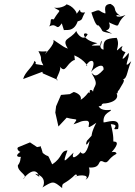

<svg xmlns="http://www.w3.org/2000/svg" viewBox="-20 -914 689 979"><path d="M428 -201C419 -197 411 -153 436 -195C437 -186 416 -102 388 -141C402 -142 335 -79 355 -136C311 -94 295 -69 324 -147C285 -144 302 -112 246 -76C215 -143 237 -102 198 -134C185 -182 189 -150 189 -168L169 -164L133 -188L77 -165C53 -158 90 -124 96 -146C65 -132 45 -104 113 -117C67 -122 98 -104 71 -71C69 -35 130 -20 97 -1C148 -61 172 -42 181 -12C190 -7 157 -26 161 -28C217 -14 206 31 196 42C252 8 251 8 297 45C296 10 303 37 373 -32C317 -13 402 -37 361 -9C366 -23 445 -27 416 2C445 -10 436 -64 432 -60C499 -55 476 -98 501 -92C536 -74 523 -102 574 -130C571 -152 520 -127 549 -138C549 -138 602 -194 559 -192C555 -195 564 -209 545 -281C602 -277 533 -249 582 -256C599 -323 518 -287 508 -290C503 -341 552 -345 545 -354C505 -348 476 -361 484 -387C469 -362 517 -373 492 -390C488 -365 495 -382 506 -386C538 -386 592 -403 574 -439C583 -432 578 -455 585 -452C602 -485 632 -516 592 -508C632 -505 622 -538 649 -602C599 -549 647 -628 635 -644C619 -620 586 -590 620 -648C576 -662 621 -684 598 -676C551 -631 598 -676 575 -721C514 -718 505 -706 508 -661C470 -666 512 -744 494 -682C437 -681 435 -680 477 -694C399 -708 395 -758 427 -740C408 -698 373 -740 369 -756C337 -709 291 -721 326 -666C305 -674 310 -672 252 -711C263 -687 205 -639 205 -629C224 -667 228 -646 176 -653C203 -602 176 -626 201 -581C131 -592 179 -583 156 -604C147 -571 107 -548 98 -511L196 -548L198 -540L276 -506C248 -496 302 -560 283 -577C316 -535 314 -587 358 -608C363 -611 363 -591 359 -632C417 -607 434 -565 420 -580C433 -611 479 -622 444 -546C458 -567 511 -601 508 -559C461 -507 458 -539 447 -541C488 -475 458 -483 454 -445C454 -460 413 -468 460 -404C422 -473 443 -436 391 -405C400 -427 370 -442 356 -445L336 -434L291 -430L266 -372L262 -340L278 -269L320 -314C372 -299 381 -316 355 -280C393 -292 391 -299 425 -298C453 -288 400 -238 471 -288C425 -201 460 -192 446 -221ZM306 -760C310 -765 356 -746 376 -805C406 -814 393 -817 414 -851C366 -842 409 -893 368 -840C381 -843 348 -890 315 -892C329 -894 293 -868 256 -875C296 -850 287 -872 254 -815C229 -822 246 -805 231 -779C273 -802 265 -750 295 -795ZM520 -759C551 -765 536 -800 535 -800C609 -767 560 -786 620 -838C565 -813 562 -849 594 -833C548 -863 583 -872 544 -894C495 -892 528 -840 514 -846C476 -859 498 -871 446 -850C454 -825 470 -777 482 -785C516 -749 479 -758 552 -742Z"/></svg>

Font: Asimov Aggro
Style: CondIt
Weight: 500
Designer: Google
Version: Version 2.000980; 2014